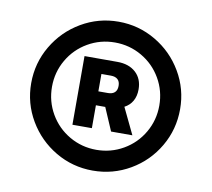

<svg xmlns="http://www.w3.org/2000/svg" viewBox="-66 -792 774 702"><g transform="rotate(10 320.5 -440.5)"><path d="M218.8 -571.3H340.8Q383.8 -571.3 409.2 -548.1Q434.6 -524.9 434.6 -485.4Q434.6 -460.4 424.3 -442.4Q414.1 -424.3 394.5 -414.1L441.4 -316.4H362.3L325.7 -401.4H291V-316.4H218.8ZM43.9 -440.4Q43.9 -515.1 81.3 -578.6Q118.7 -642.1 182.1 -679.4Q245.6 -716.8 320.3 -716.8Q395 -716.8 458.5 -679.4Q522 -642.1 559.3 -578.6Q596.7 -515.1 596.7 -440.4Q596.7 -365.2 559.6 -301.8Q522.5 -238.3 459 -201.2Q395.5 -164.1 320.3 -164.1Q245.6 -164.1 182.1 -201.4Q118.7 -238.8 81.3 -302.2Q43.9 -365.7 43.9 -440.4ZM519.5 -440.4Q519.5 -494.6 492.9 -540.5Q466.3 -586.4 420.4 -613Q374.5 -639.6 320.3 -639.6Q266.1 -639.6 220.2 -613Q174.3 -586.4 147.7 -540.5Q121.1 -494.6 121.1 -440.4Q121.1 -386.2 147.7 -340.3Q174.3 -294.4 220.2 -267.8Q266.1 -241.2 320.3 -241.2Q374.5 -241.2 420.4 -267.8Q466.3 -294.4 492.9 -340.3Q519.5 -386.2 519.5 -440.4ZM326.2 -453.1Q342.8 -453.1 351.6 -461.2Q360.4 -469.2 360.4 -485.4Q360.4 -501.5 351.6 -509.5Q342.8 -517.6 326.2 -517.6H291V-453.1Z"/></g></svg>

Font: Pretendard JP Black
Style: Regular
Weight: 900
Designer: Base glyphs from Inter by Rasmus Andersson; Hangeul glyphs from Noto Sans CJK(Source Han Sans) by Jang Soo-young and Kan
Foundry: Kil Hyung-jin
Version: Version 1.309